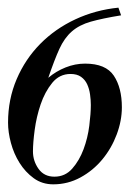

<svg xmlns="http://www.w3.org/2000/svg" viewBox="-20 -468 362 501"><path d="M289 -448 296 -428Q247 -420 217 -411.5Q187 -403 167.5 -386Q148 -369 135 -340.5Q122 -312 106 -265Q126 -282 151 -292Q176 -302 202 -302Q256 -302 277 -270.5Q298 -239 298 -188Q298 -153 284.5 -117Q271 -81 247 -52Q223 -23 190 -5Q157 13 119 13Q90 13 68 -3Q46 -19 31 -43Q16 -67 8.5 -95Q1 -123 1 -148Q1 -209 23.5 -261.5Q46 -314 85 -353.5Q124 -393 176.5 -417.5Q229 -442 289 -448ZM66 -73Q66 -48 80.5 -27.5Q95 -7 122 -7Q150 -7 168.5 -28Q187 -49 198 -78.5Q209 -108 213 -140Q217 -172 217 -194Q217 -207 215 -221.5Q213 -236 207.5 -248Q202 -260 191.5 -267.5Q181 -275 164 -275Q135 -275 116 -251.5Q97 -228 86 -195.5Q75 -163 70.5 -129Q66 -95 66 -73Z"/></svg>

Font: Lucien Schoenschriftv CAT
Style: Regular
Weight: 400
Designer: Lucian Bernhard 1928
Foundry: CAT-Fonts Peter Wiegel
Version: Version 1.000